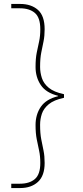

<svg xmlns="http://www.w3.org/2000/svg" viewBox="-20 -831 420 972"><path d="M82 121H37V99H81Q129 99 156.5 75.5Q184 52 184 -6Q184 -41 178 -68.5Q172 -96 166 -126Q160 -156 160 -198Q160 -251 186.5 -290Q213 -329 274 -344V-346Q213 -361 186.5 -400.5Q160 -440 160 -492Q160 -535 166 -564.5Q172 -594 178 -621Q184 -648 184 -683Q184 -742 156.5 -765.5Q129 -789 81 -789H37V-811H82Q138 -811 172 -781Q206 -751 206 -683Q206 -649 200.5 -622Q195 -595 189 -565.5Q183 -536 183 -492Q183 -464 192 -436Q201 -408 227 -386.5Q253 -365 304 -354V-336Q253 -325 227 -303.5Q201 -282 192 -255Q183 -228 183 -199Q183 -155 189 -125Q195 -95 200.5 -68Q206 -41 206 -6Q206 59 172 90Q138 121 82 121Z"/></svg>

Font: DM Sans 16pt Thin
Style: Regular
Weight: 250
Version: Version 4.004;gftools[0.9.30]